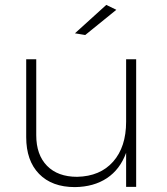

<svg xmlns="http://www.w3.org/2000/svg" viewBox="-20 -763 681 784"><path d="M536 -521V0H495V-139Q470 -71 416.5 -35.5Q363 0 286 1Q192 1 139.5 -53Q87 -107 87 -203V-521H128V-211Q128 -131 172 -86Q216 -41 295 -41Q389 -43 442 -103Q495 -163 495 -266V-521ZM414 -743 455 -723 328 -620 286 -627Z"/></svg>

Font: Montserrat arm2 ExtraLight
Style: Regular
Weight: 275
Designer: Julieta Ulanovsky
Foundry: Julieta Ulanovsky
Version: Version 6.000